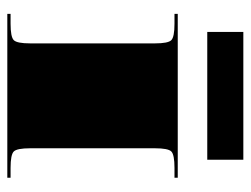

<svg xmlns="http://www.w3.org/2000/svg" viewBox="-98 -570 669 512"><g transform="rotate(90 236.0 -314.5)"><path d="M17.5 0V-8.7H43.7Q79.1 -8.7 87.6 -17.3Q96.2 -25.8 96.2 -61.2V-393.4Q96.2 -428.8 87.6 -437.3Q79.1 -445.8 43.7 -445.8H17.5V-454.5H454.5V-445.8H428.3Q392.9 -445.8 384.4 -437.3Q375.9 -428.8 375.9 -393.4V-61.2Q375.9 -25.8 384.4 -17.3Q392.9 -8.7 428.3 -8.7H454.5V0ZM406.5 -533.2H65.6V-629.4H406.5Z"/></g></svg>

Font: FoglihtenBlackPcs
Style: BlackPcs
Weight: 900
Version: Version 0.75